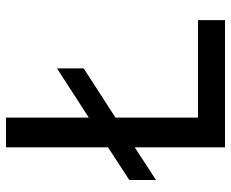

<svg xmlns="http://www.w3.org/2000/svg" viewBox="-85 -685 770 640"><g transform="rotate(-90 300.0 -365.0)"><path d="M129 0H553V-90H228V-365L392 -471V-560L228 -454V-730H129V-390L20 -319V-230L129 -301Z"/></g></svg>

Font: JetBrains Mono Medium
Style: Regular
Weight: 436
Monospace: yes
Designer: Philipp Nurullin, Konstantin Bulenkov
Foundry: JetBrains
Version: Version 2.305